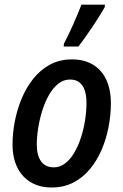

<svg xmlns="http://www.w3.org/2000/svg" viewBox="-20 -809 539 838"><path d="M205.6 9.3Q153.3 9.3 115 -13.2Q76.7 -35.6 55.7 -77.9Q34.7 -120.1 34.7 -178.7Q34.7 -226.6 44.4 -278.1Q54.2 -329.6 74.2 -377.9Q94.2 -426.3 125 -465.1Q155.8 -503.9 198 -526.9Q240.2 -549.8 294.4 -549.8Q347.2 -549.8 385.3 -527.1Q423.3 -504.4 443.6 -461.7Q463.9 -418.9 463.9 -358.9Q463.9 -308.1 454.1 -256.1Q444.3 -204.1 424.1 -156.5Q403.8 -108.9 373 -71.5Q342.3 -34.2 300.5 -12.5Q258.8 9.3 205.6 9.3ZM215.3 -78.6Q241.2 -78.6 263.4 -95.2Q285.6 -111.8 303 -140.6Q320.3 -169.4 332.5 -206.1Q344.7 -242.7 351.1 -282.7Q357.4 -322.8 357.4 -361.8Q357.4 -390.6 350.3 -413.1Q343.3 -435.5 327.4 -448.7Q311.5 -461.9 285.6 -461.9Q257.3 -461.9 234.1 -443.4Q210.9 -424.8 193.6 -394.3Q176.3 -363.8 164.6 -326.4Q152.8 -289.1 146.7 -250.2Q140.6 -211.4 140.6 -177.7Q140.6 -129.9 159.7 -104.2Q178.7 -78.6 215.3 -78.6ZM257.8 -606 259.3 -619.1Q267.6 -634.8 278.3 -656.7Q289.1 -678.7 299.8 -702.9Q310.5 -727.1 319.8 -749.8Q329.1 -772.5 335.4 -788.6H438L437 -777.3Q428.7 -762.2 414.8 -740.2Q400.9 -718.3 384.8 -693.8Q368.7 -669.4 352.3 -646.5Q335.9 -623.5 322.3 -606Z"/></svg>

Font: Open Sans SemiCondensed SemiBold
Style: Italic
Weight: 600
Width: 4
Italic angle: -12°
Designer: Monotype Design Team
Foundry: Monotype Imaging Inc.
Version: Version 3.000